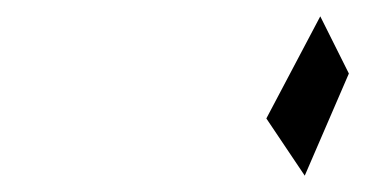

<svg xmlns="http://www.w3.org/2000/svg" viewBox="-20 -901 447 235"><path d="M306 -756 353 -686 407 -811 372 -881Z"/></svg>

Font: bitstorm
Style: suextobl
Weight: 400
Version: Version 0.2